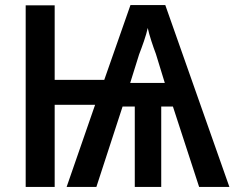

<svg xmlns="http://www.w3.org/2000/svg" viewBox="-20 -735 922 755"><path d="M630 -715H493L390 -421H195V-714H81V0H195V-323H354L242 0H359L462 -316H510V0H614V-316H660L763 0H882ZM561 -625C567 -596 582 -552 593 -523L628 -409H492L527 -521C539 -552 555 -596 561 -625Z"/></svg>

Font: Noto Sans UI SemiCondensed Medium
Style: Regular
Weight: 500
Width: 4
Designer: Monotype Design Team
Foundry: Monotype Imaging Inc.
Version: Version 1.901